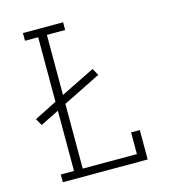

<svg xmlns="http://www.w3.org/2000/svg" viewBox="-109 -825 819 914"><g transform="rotate(-15 300.0 -367.5)"><path d="M88 0V-38H153V-335L61 -289L42 -323L153 -379V-697H88V-735H286V-697H196V-401L364 -484L383 -450L196 -357V-38H463V-145H506V0Z"/></g></svg>

Font: Iosevka Curly Slab XLtEx
Style: Regular
Weight: 200
Width: 7
Monospace: yes
Designer: Belleve Invis
Foundry: Belleve Invis
Version: Version 11.1.0; ttfautohint (v1.8.3)